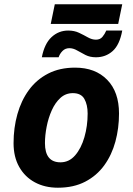

<svg xmlns="http://www.w3.org/2000/svg" viewBox="-20 -875 625 905"><path d="M252.9 9.8Q191.4 9.8 144.3 -15.6Q97.2 -41 70.6 -88.1Q43.9 -135.3 43.9 -200.2Q43.9 -272.5 62 -336.9Q80.1 -401.4 116.2 -450.7Q152.3 -500 206.8 -528.1Q261.2 -556.2 334 -556.2Q429.2 -556.2 485.1 -499Q541 -441.9 541 -339.8Q541 -270.5 523.9 -207.5Q506.8 -144.5 471.4 -95.7Q436 -46.9 381.6 -18.6Q327.1 9.8 252.9 9.8ZM265.1 -109.9Q305.7 -109.9 334.2 -142.8Q362.8 -175.8 377.9 -228.5Q393.1 -281.2 393.1 -339.8Q393.1 -381.3 377.7 -408.7Q362.3 -436 323.2 -436Q289.6 -436 264.9 -413.6Q240.2 -391.1 224.1 -355.2Q208 -319.3 200 -278.3Q191.9 -237.3 191.9 -200.2Q191.9 -109.9 265.1 -109.9ZM219.2 -762.2 238.3 -855H556.2L537.1 -762.2ZM177.2 -605Q189.5 -668.9 222.9 -700Q256.3 -731 301.3 -731Q330.6 -731 353 -720.2Q375.5 -709.5 394.5 -698.7Q413.6 -688 432.1 -688Q451.7 -688 462.6 -700.9Q473.6 -713.9 481 -731H556.2Q543.9 -663.6 511 -634.3Q478 -605 432.1 -605Q404.3 -605 383.1 -615.7Q361.8 -626.5 343.5 -637.2Q325.2 -647.9 307.1 -647.9Q287.6 -647.9 274.7 -634.8Q261.7 -621.6 256.3 -605Z"/></svg>

Font: Open Sans
Style: Bold Italic
Weight: 700
Italic angle: -12°
Designer: Monotype Design Team
Foundry: Monotype Imaging Inc.
Version: Version 3.003; ttfautohint (v1.8.4)